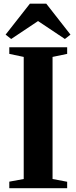

<svg xmlns="http://www.w3.org/2000/svg" viewBox="-20 -992 402 1012"><path d="M105 -48.5V-692L29 -708V-743H334V-708L257 -692V-48.5L334 -34V0H29V-34.5ZM39 -786.5 9.5 -809.5 137.5 -972.5H224L351.5 -809.5L322 -786.5L180.5 -881Z"/></svg>

Font: Merriweather 96pt
Style: Bold
Weight: 700
Version: Version 2.100